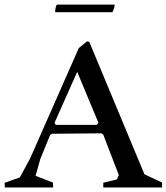

<svg xmlns="http://www.w3.org/2000/svg" viewBox="-31 -822 730 842"><path d="M211.9 -768.6Q211.9 -769 211.4 -770.3Q210.9 -771.5 210.9 -772.5Q210.9 -780.8 213.6 -790.5Q216.3 -800.3 218.8 -801.8H470.7Q470.7 -801.8 471.2 -801.3Q471.7 -800.8 471.7 -798.8Q471.7 -788.1 461.9 -768.6ZM-9.8 0 -10.7 -20.5 55.7 -43.9 100.6 -126 314.5 -611.3 350.6 -640.6 360.4 -638.7 602.5 -57.6 679.7 -21.5V0H421.9V-20.5L481.4 -35.2L490.2 -53.7L421.9 -231.4L414.1 -237.3L197.3 -235.4L188.5 -229.5L145.5 -124L125 -50.8L201.2 -21.5L202.1 0ZM213.9 -274.4H394.5L400.4 -284.2L307.6 -506.8L208 -283.2Z"/></svg>

Font: Comprehension SemiBold
Style: Regular
Weight: 600
Designer: Alfredo Marco Pradil
Foundry: Alfredo Marco Pradil
Version: 1.0